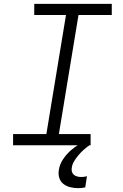

<svg xmlns="http://www.w3.org/2000/svg" viewBox="-20 -755 640 998"><path d="M48 0V-58H221L323 -677H158V-735H561V-677H388L286 -58H451V0ZM387 223Q365 223 345 218Q325 213 309.5 201Q294 189 288 169Q282 149 286 128Q290 100 307 74Q324 48 346.5 28Q369 8 395.5 -7.5Q422 -23 450 -32L445 0Q429 11 414.5 24Q400 37 387.5 52Q375 67 365 83.5Q355 100 353 118Q351 128 354 138Q357 148 364.5 154Q372 160 382 162.5Q392 165 402 165Q410 165 417.5 164Q425 163 432 161L423 219Q414 221 405 222Q396 223 387 223Z"/></svg>

Font: Iosevka SS04 Lt Ex Obl
Style: Regular
Weight: 300
Width: 7
Italic angle: -9°
Monospace: yes
Designer: Belleve Invis
Foundry: Belleve Invis
Version: Version 19.0.0; ttfautohint (v1.8.4)